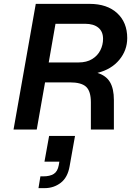

<svg xmlns="http://www.w3.org/2000/svg" viewBox="-20 -670 678 993"><path d="M341 -244H213L170 0H50L165 -650H443Q534 -650 586 -602Q638 -554 638 -473Q638 -410 597 -360.5Q556 -311 484 -293Q529 -279 549 -245Q569 -211 569 -153V0H450V-141Q450 -198 425.5 -221Q401 -244 341 -244ZM420 -547H267L232 -347H386Q428 -347 456.5 -364.5Q485 -382 499 -410Q513 -438 513 -469Q513 -507 488.5 -527Q464 -547 420 -547ZM234 33H368L340 190Q330 248 294 275.5Q258 303 211 303H179L189 242H205Q238 242 258 229.5Q278 217 284 184L287 166H210Z"/></svg>

Font: Overused Grotesk SemiBold
Style: Italic
Weight: 600
Italic angle: -10°
Version: Version 0.003